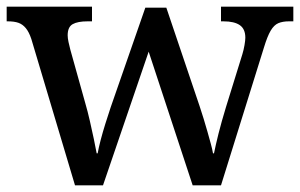

<svg xmlns="http://www.w3.org/2000/svg" viewBox="-20 -556 901 576"><path d="M74 -439Q67 -460 57.5 -471.5Q48 -483 35.5 -487.5Q23 -492 3 -492H0V-536H256V-492H243Q213 -492 198 -483.5Q183 -475 183 -450Q183 -442 185.5 -430Q188 -418 191 -407L236 -246Q243 -222 249.5 -193.5Q256 -165 261.5 -139Q267 -113 270 -96H273Q276 -113 282 -136Q288 -159 296 -184.5Q304 -210 312 -234L416 -533H479L579 -237Q585 -219 591 -199.5Q597 -180 602.5 -160.5Q608 -141 612.5 -124.5Q617 -108 619 -96H622Q627 -121 635.5 -155Q644 -189 658 -235L707 -393Q711 -406 713.5 -420.5Q716 -435 716 -443Q716 -469 699.5 -480.5Q683 -492 650 -492H643V-536H860V-492H847Q828 -492 815 -486.5Q802 -481 792 -464Q782 -447 772 -414L643 0H558L426 -401L289 0H205Z"/></svg>

Font: ET Text
Style: Regular
Weight: 470
Designer: Monotype Design Team
Foundry: Monotype Imaging Inc.
Version: Version 2.009